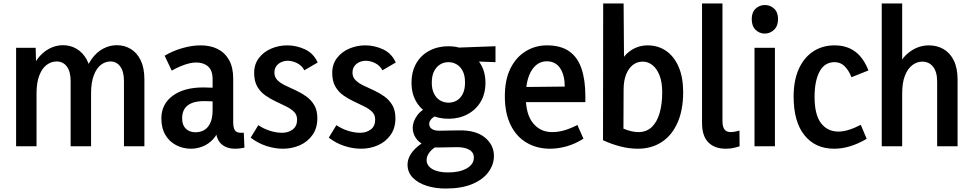

<svg xmlns="http://www.w3.org/2000/svg" viewBox="-20 -845 5624 1109"><path d="M814 0H696V-376Q696 -432 674.5 -461Q653 -490 618 -490Q589 -490 563.5 -471Q538 -452 522 -410.5Q506 -369 506 -305V0H388V-376Q388 -432 366 -461Q344 -490 307 -490Q277 -490 250.5 -471Q224 -452 207.5 -410.5Q191 -369 191 -305V0H73V-569H186L190 -405H152Q166 -464 196 -504Q226 -544 264.5 -564Q303 -584 343 -584Q387 -584 422.5 -563Q458 -542 480.5 -501.5Q503 -461 506 -402H465Q480 -463 509 -503.5Q538 -544 576 -564Q614 -584 655 -584Q699 -584 735.5 -562Q772 -540 793 -496Q814 -452 814 -387Z M1225 -114 1248 -113Q1237 -69 1211 -41Q1185 -13 1151.5 0.5Q1118 14 1083 14Q1037 14 997.5 -6.5Q958 -27 935 -66Q912 -105 912 -161Q912 -243 977 -291.5Q1042 -340 1155 -340Q1177 -340 1206.5 -338.5Q1236 -337 1259 -332V-254Q1234 -258 1211.5 -259.5Q1189 -261 1160 -261Q1115 -261 1086.5 -249Q1058 -237 1045 -215Q1032 -193 1032 -161Q1032 -123 1053 -102Q1074 -81 1109 -81Q1138 -81 1160 -94Q1182 -107 1195 -135.5Q1208 -164 1208 -210V-387Q1208 -438 1182 -461Q1156 -484 1114 -484Q1083 -484 1046 -471Q1009 -458 972 -437L931 -523Q977 -551 1033 -567Q1089 -583 1139 -583Q1195 -583 1237 -562Q1279 -541 1303 -498.5Q1327 -456 1327 -391V-141Q1327 -108 1336.5 -93Q1346 -78 1372 -78Q1375 -78 1379.5 -78Q1384 -78 1388 -79L1392 8Q1378 11 1364.5 12.5Q1351 14 1339 14Q1285 14 1255 -16.5Q1225 -47 1225 -114Z M1614 14Q1567 14 1518 -2Q1469 -18 1428 -50L1472 -122Q1503 -101 1539.5 -89.5Q1576 -78 1609 -78Q1645 -78 1670.5 -97Q1696 -116 1696 -154Q1696 -182 1678 -199.5Q1660 -217 1631.5 -231Q1603 -245 1572 -259.5Q1541 -274 1512.5 -294Q1484 -314 1466 -345Q1448 -376 1448 -424Q1448 -474 1475.5 -510Q1503 -546 1547 -564.5Q1591 -583 1639 -583Q1692 -583 1741.5 -560Q1791 -537 1815 -484L1738 -439Q1723 -467 1695.5 -480.5Q1668 -494 1642 -494Q1622 -494 1604.5 -486Q1587 -478 1576 -463Q1565 -448 1565 -425Q1565 -399 1583 -381.5Q1601 -364 1629.5 -350.5Q1658 -337 1689.5 -322.5Q1721 -308 1749 -288Q1777 -268 1795 -238Q1813 -208 1813 -162Q1813 -105 1785 -65.5Q1757 -26 1712 -6Q1667 14 1614 14Z M2065 14Q2018 14 1969 -2Q1920 -18 1879 -50L1923 -122Q1954 -101 1990.5 -89.5Q2027 -78 2060 -78Q2096 -78 2121.5 -97Q2147 -116 2147 -154Q2147 -182 2129 -199.5Q2111 -217 2082.5 -231Q2054 -245 2023 -259.5Q1992 -274 1963.5 -294Q1935 -314 1917 -345Q1899 -376 1899 -424Q1899 -474 1926.5 -510Q1954 -546 1998 -564.5Q2042 -583 2090 -583Q2143 -583 2192.5 -560Q2242 -537 2266 -484L2189 -439Q2174 -467 2146.5 -480.5Q2119 -494 2093 -494Q2073 -494 2055.5 -486Q2038 -478 2027 -463Q2016 -448 2016 -425Q2016 -399 2034 -381.5Q2052 -364 2080.5 -350.5Q2109 -337 2140.5 -322.5Q2172 -308 2200 -288Q2228 -268 2246 -238Q2264 -208 2264 -162Q2264 -105 2236 -65.5Q2208 -26 2163 -6Q2118 14 2065 14Z M2666 -368Q2666 -408 2653 -434Q2640 -460 2618 -473Q2596 -486 2570 -486Q2544 -486 2522.5 -473Q2501 -460 2487.5 -434Q2474 -408 2474 -367Q2474 -329 2487.5 -303Q2501 -277 2523 -264.5Q2545 -252 2571 -252Q2597 -252 2618.5 -264.5Q2640 -277 2653 -303Q2666 -329 2666 -368ZM2784 -367Q2784 -303 2756 -256.5Q2728 -210 2679.5 -184.5Q2631 -159 2571 -159Q2510 -159 2461.5 -184.5Q2413 -210 2385 -256.5Q2357 -303 2357 -366Q2357 -432 2384.5 -479.5Q2412 -527 2461 -552.5Q2510 -578 2571 -578Q2630 -578 2678 -551Q2726 -524 2755 -477Q2784 -430 2784 -367ZM2842 -578V-486L2673 -492L2571 -568ZM2477 -49 2521 -11Q2483 8 2463.5 31.5Q2444 55 2444 79Q2444 112 2477 131.5Q2510 151 2569 151Q2635 151 2676 127.5Q2717 104 2717 65Q2717 35 2689.5 19.5Q2662 4 2615 5L2508 7Q2461 8 2429 -8Q2397 -24 2380.5 -50Q2364 -76 2364 -106Q2364 -145 2392.5 -182Q2421 -219 2480 -235L2497 -175Q2478 -167 2468.5 -154Q2459 -141 2459 -130Q2459 -110 2475.5 -99.5Q2492 -89 2522 -90L2629 -92Q2728 -94 2780.5 -51Q2833 -8 2833 56Q2833 105 2801.5 148.5Q2770 192 2708 218Q2646 244 2554 244Q2494 244 2444 228Q2394 212 2364 181Q2334 150 2334 106Q2334 63 2370 22.5Q2406 -18 2477 -49Z M3157 14Q3081 14 3021.5 -21Q2962 -56 2929 -124Q2896 -192 2896 -289Q2896 -385 2928.5 -450Q2961 -515 3016.5 -549Q3072 -583 3139 -583Q3219 -583 3268 -548.5Q3317 -514 3339 -448Q3361 -382 3361 -292V-255H2962L2964 -342L3242 -345Q3242 -377 3235.5 -403.5Q3229 -430 3216.5 -449.5Q3204 -469 3184.5 -480Q3165 -491 3138 -491Q3084 -491 3050.5 -438Q3017 -385 3017 -285Q3017 -185 3059 -133.5Q3101 -82 3169 -82Q3205 -82 3240.5 -92.5Q3276 -103 3315 -123L3350 -44Q3303 -14 3253.5 0Q3204 14 3157 14Z M3664 14Q3615 14 3564 1Q3513 -12 3463 -35L3464 -825H3582L3585 -422H3539Q3563 -506 3611.5 -544.5Q3660 -583 3721 -583Q3781 -583 3827.5 -551Q3874 -519 3900 -458.5Q3926 -398 3926 -313Q3926 -210 3893.5 -136.5Q3861 -63 3802 -24.5Q3743 14 3664 14ZM3667 -82Q3714 -82 3744.5 -111Q3775 -140 3790 -192Q3805 -244 3805 -312Q3805 -370 3789.5 -409.5Q3774 -449 3748.5 -469Q3723 -489 3693 -489Q3660 -489 3635.5 -470Q3611 -451 3596.5 -415Q3582 -379 3582 -326L3581 -102Q3605 -92 3626.5 -87Q3648 -82 3667 -82Z M4035 -134V-825H4153V-146Q4153 -112 4165 -97Q4177 -82 4200 -82Q4210 -82 4224.5 -84.5Q4239 -87 4251 -91L4252 0Q4231 7 4211 10.5Q4191 14 4172 14Q4107 14 4071 -23Q4035 -60 4035 -134Z M4338 0V-569H4456V0ZM4397 -651Q4367 -651 4344.5 -672.5Q4322 -694 4322 -735Q4322 -774 4344.5 -795Q4367 -816 4398 -816Q4429 -816 4451.5 -795Q4474 -774 4474 -735Q4474 -695 4451 -673Q4428 -651 4397 -651Z M4798 14Q4689 14 4626.5 -64Q4564 -142 4564 -287Q4564 -380 4593.5 -446Q4623 -512 4676.5 -547.5Q4730 -583 4800 -583Q4871 -583 4919.5 -547Q4968 -511 4996 -438L4898 -399Q4883 -438 4859 -462Q4835 -486 4801 -486Q4743 -486 4714 -432Q4685 -378 4685 -285Q4685 -183 4722 -134Q4759 -85 4823 -85Q4849 -85 4881 -94.5Q4913 -104 4952 -124L4986 -43Q4934 -13 4888 0.5Q4842 14 4798 14Z M5393 0V-374Q5393 -430 5369.5 -459.5Q5346 -489 5307 -489Q5277 -489 5250.5 -469.5Q5224 -450 5207.5 -409.5Q5191 -369 5191 -304V0H5073V-825H5191V-404H5148Q5171 -494 5225.5 -538.5Q5280 -583 5345 -583Q5393 -583 5430.5 -561Q5468 -539 5489.5 -495Q5511 -451 5511 -385V0Z"/></svg>

Font: Yaldevi ExtraLight SemiBold
Style: Regular
Weight: 600
Version: Version 1.100